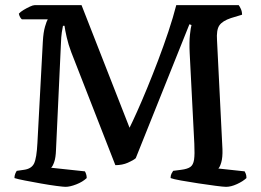

<svg xmlns="http://www.w3.org/2000/svg" viewBox="-20 -724 1011 744"><path d="M234 0Q226 0 199 -3.5Q172 -7 138.5 -13Q105 -19 76.5 -24.5Q48 -30 36 -34Q36 -43 39 -50.5Q42 -58 45 -62L73 -66Q102 -70 112 -90.5Q122 -111 125 -170L146 -563Q148 -599 154.5 -621Q161 -643 165 -649H65Q62 -651 58.5 -656.5Q55 -662 53 -671Q59 -678 71.5 -685.5Q84 -693 96 -698.5Q108 -704 114 -704H296L482 -229Q493 -251 511 -291Q529 -331 550 -382Q571 -433 592.5 -489.5Q614 -546 632.5 -601.5Q651 -657 663 -704H905Q909 -699 913.5 -689Q918 -679 918 -667L875 -654Q842 -643 830 -625.5Q818 -608 821 -567L842 -146Q843 -114 837.5 -95Q832 -76 826 -71L928 -60Q930 -57 932.5 -50.5Q935 -44 935 -34Q921 -21 898 -10.5Q875 0 856 0Q846 0 815.5 -4Q785 -8 748.5 -13.5Q712 -19 681.5 -24.5Q651 -30 641 -34Q641 -44 644.5 -51Q648 -58 651 -62L682 -66Q706 -69 717.5 -77Q729 -85 732 -105.5Q735 -126 733 -167L715 -519Q713 -561 716 -589Q719 -617 722 -627L714 -630L506 -111Q497 -103 475.5 -93.5Q454 -84 427 -84L256 -522Q245 -551 238.5 -579.5Q232 -608 230 -624H224Q222 -614 219.5 -598.5Q217 -583 216 -552L197 -143Q196 -113 190 -96Q184 -79 178 -74L309 -60Q311 -57 313.5 -50Q316 -43 316 -34Q300 -19 275.5 -9.5Q251 0 234 0Z"/></svg>

Font: Texturina 72pt SemiBold
Style: Regular
Weight: 600
Designer: Guillermo Torres Carreño
Foundry: Omnibus-Type
Version: Version 1.002; ttfautohint (v1.8.3)